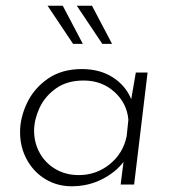

<svg xmlns="http://www.w3.org/2000/svg" viewBox="-20 -644 601 670"><path d="M495 -391 448 0H401L411 -79Q384 -43 336 -18.5Q288 6 230 6Q180 6 139 -18.5Q98 -43 74 -86.5Q50 -130 50 -183Q50 -233 74 -284Q98 -335 146.5 -369Q195 -403 266 -403Q328 -403 373 -374.5Q418 -346 438 -298L454 -391ZM428 -226Q423 -284 379 -323.5Q335 -363 272 -363Q213 -363 174 -334.5Q135 -306 117 -265.5Q99 -225 99 -188Q99 -145 119 -109.5Q139 -74 174.5 -53.5Q210 -33 255 -33Q316 -33 363 -71Q410 -109 422 -169ZM269 -491H235L146 -624H199ZM371 -491H337L248 -624H301Z"/></svg>

Font: Josefin Sans Light
Style: Italic
Weight: 300
Italic angle: -7°
Designer: Santiago Orozco
Foundry: Typemade
Version: Version 2.000